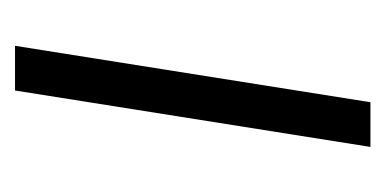

<svg xmlns="http://www.w3.org/2000/svg" viewBox="-152 -374 525 262"><g transform="rotate(-90 111.0 -242.5)"><path d="M42 0 119 -485H180L103 0Z"/></g></svg>

Font: Nunito Sans Light
Style: Italic
Weight: 300
Italic angle: -9°
Designer: Vernon Adams
Foundry: Vernon Adams
Version: Version 3.006; ttfautohint (v1.8.3)